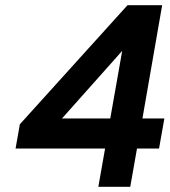

<svg xmlns="http://www.w3.org/2000/svg" viewBox="-20 -720 654 740"><path d="M359 0 385 -147.5H40L56.5 -241L471.5 -700H605L529 -263.5H613.5L593 -147.5H508L482 0ZM219 -263.5H405L451 -524Z"/></svg>

Font: Overpass
Style: Bold Italic
Weight: 700
Italic angle: -10°
Designer: Delve Withrington, Dave Bailey, Thomas Jockin
Foundry: Delve Fonts LLC
Version: Version 4.000; ttfautohint (v1.8.3)